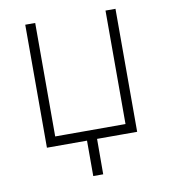

<svg xmlns="http://www.w3.org/2000/svg" viewBox="-80 -610 732 834"><g transform="rotate(-10 286.5 -192.5)"><path d="M87.4 0V-542.5H131.3V-42H441.4V-542.5H485.4V0ZM264.2 156.2V-18.1H308.6L308.1 156.2Z"/></g></svg>

Font: Inter 16pt ExtraLight
Style: Regular
Weight: 250
Version: Version 4.001;git-66647c0bb